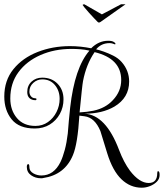

<svg xmlns="http://www.w3.org/2000/svg" viewBox="-34 -802 764 895"><path d="M627 73Q573 73 532 33.5Q491 -6 466 -87L434 -191Q408 -254 360 -260L336 -263Q328 -131 306 -79Q268 13 167 28Q165 28 162 29H157Q131 29 111 15Q91 1 91 -24Q91 -37 98 -37Q103 -37 103 -22Q103 -4 123 7Q140 16 159 16Q217 16 248 -47Q259 -70 268 -103.5Q277 -137 282 -180Q284 -210 287 -240Q290 -270 293 -300Q314 -487 383 -566Q361 -571 340 -572.5Q319 -574 299 -574Q220 -574 155 -545.5Q90 -517 52 -465.5Q14 -414 14 -343Q14 -288 45 -251.5Q76 -215 131 -215Q164 -215 189.5 -233Q215 -251 229.5 -280Q244 -309 244 -341Q244 -379 222 -405.5Q200 -432 163 -432Q139 -432 121 -415.5Q103 -399 103 -375Q103 -362 110.5 -353Q118 -344 130 -344Q136 -344 136 -340Q136 -335 131 -335Q114 -335 103.5 -344.5Q93 -354 93 -373Q93 -403 113 -421.5Q133 -440 163 -440Q207 -440 234.5 -411.5Q262 -383 262 -339Q262 -302 245 -271Q228 -240 198 -221.5Q168 -203 128 -203Q55 -203 20.5 -245.5Q-14 -288 -14 -352Q-14 -427 28.5 -479.5Q71 -532 141 -559.5Q211 -587 292 -587Q317 -587 341.5 -584.5Q366 -582 391 -577Q426 -612 470 -612Q487 -612 495.5 -607Q504 -602 504 -599Q504 -595 502 -595Q497 -597 490.5 -599Q484 -601 477 -601Q438 -601 414 -572Q428 -569 449.5 -561.5Q471 -554 494 -542.5Q517 -531 533 -513Q568 -473 568 -422Q568 -346 499 -305Q442 -272 360 -272Q459 -267 521 -103Q543 -45 572 -6Q616 51 659 51Q699 51 699 5Q699 -4 703 -4Q710 -4 710 14Q710 32 697 45Q684 58 665 65.5Q646 73 627 73ZM337 -278Q355 -279 371.5 -281Q388 -283 402 -286Q458 -298 492 -335Q531 -376 531 -429Q531 -529 407 -559Q368 -502 353 -424Q351 -414 347 -377Q343 -340 337 -278ZM427 -697Q424 -697 421 -700Q416 -705 404.5 -717Q393 -729 380.5 -743Q368 -757 359.5 -767.5Q351 -778 351 -779Q353 -782 359 -782L441 -735L530 -782H551L435 -700Q431 -697 427 -697Z"/></svg>

Font: Updock
Style: Regular
Weight: 400
Designer: Robert E. Leuschke
Foundry: Robert E. Leuschke
Version: Version 1.010; ttfautohint (v1.8.4.7-5d5b)